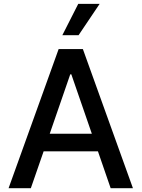

<svg xmlns="http://www.w3.org/2000/svg" viewBox="-20 -984 740 1004"><path d="M24.9 0 286.6 -727.3H413.4L675.1 0H558.6L492.2 -192.5H208.1L141.3 0ZM240.1 -284.8H460.2L353 -595.2H347.3ZM306.1 -800.1 389.2 -963.8H501.1L391 -800.1Z"/></svg>

Font: Inter P Medium
Style: Regular
Weight: 500
Designer: Rasmus Andersson
Foundry: rsms
Version: Version 3.018;git-588b23468